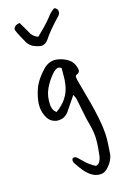

<svg xmlns="http://www.w3.org/2000/svg" viewBox="-204 -821 843 1254"><g transform="rotate(-20 217.0 -194.0)"><path d="M269 367Q235 367 208.5 347.5Q182 328 162 298.5Q142 269 127 240Q121 229 123 217Q125 205 138 204Q150 204 162.5 219Q175 234 195.5 257Q216 280 253 305Q272 305 283.5 287Q295 269 299 247Q308 202 312.5 168.5Q317 135 316 105Q315 75 309 43Q300 -4 295.5 -52Q291 -100 285 -147Q284 -154 281.5 -161Q279 -168 274 -181Q255 -157 239 -138.5Q223 -120 208 -100Q188 -73 165.5 -64Q143 -55 116 -59Q76 -68 58 -103Q40 -138 40 -178Q40 -203 46 -227.5Q52 -252 61 -276Q75 -315 99 -346.5Q123 -378 154 -405Q175 -425 201.5 -433Q228 -441 256 -434Q295 -424 324 -402Q353 -380 360 -342Q365 -323 360.5 -313Q356 -303 343 -299Q330 -295 330 -286Q330 -277 331 -265Q335 -239 344 -193Q353 -147 362.5 -91.5Q372 -36 378.5 21.5Q385 79 384 128Q383 162 378 195Q373 228 368 261Q365 283 349.5 307.5Q334 332 312.5 349.5Q291 367 269 367ZM132 -113Q178 -139 208 -177Q238 -215 249 -266Q255 -292 257 -318.5Q259 -345 262 -371Q248 -385 233.5 -380.5Q219 -376 206 -365Q164 -326 136.5 -278.5Q109 -231 109 -169Q109 -155 113.5 -141Q118 -127 132 -113ZM178 -555Q155 -561 134.5 -573Q114 -585 100 -612Q88 -638 80 -656.5Q72 -675 68 -686Q60 -708 60 -710Q60 -724 72.5 -733Q85 -742 105 -742L138 -672Q152 -632 189 -616Q257 -670 291 -706Q294 -710 305.5 -721.5Q317 -733 331 -744Q345 -755 353 -755Q371 -745 371 -727Q371 -711 358 -699Q272 -623 239 -579Q210 -546 178 -555Z"/></g></svg>

Font: Mynerve
Style: Regular
Weight: 400
Designer: Carolina Short
Foundry: Carolina Short
Version: Version 1.000; ttfautohint (v1.8.4.7-5d5b)